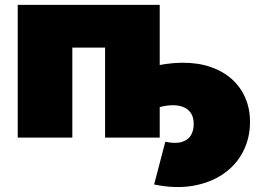

<svg xmlns="http://www.w3.org/2000/svg" viewBox="-20 -567 1059 791"><path d="M53 0V-547H638V0H413V-418L462 -371H229L278 -418V0ZM615 193 661 17Q705 26 730.5 17.5Q756 9 767 -10.5Q778 -30 778 -55Q778 -85 766 -102Q754 -119 734 -126.5Q714 -134 690 -133.5Q666 -133 641 -126.5Q616 -120 594 -111L587 -288Q664 -308 729.5 -308.5Q795 -309 846.5 -291.5Q898 -274 934.5 -241.5Q971 -209 990.5 -164Q1010 -119 1010 -65Q1010 2 981.5 57.5Q953 113 900 149.5Q847 186 774.5 198.5Q702 211 615 193Z"/></svg>

Font: MOST Montserrat Black
Style: Regular
Weight: 900
Designer: Julieta Ulanovsky
Foundry: Julieta Ulanovsky
Version: Version 8.000;March 11, 2024;FontCreator 15.0.0.2926 64-bit